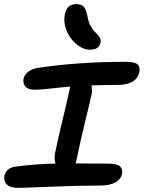

<svg xmlns="http://www.w3.org/2000/svg" viewBox="-21 -929 689 920"><path d="M411.1 -690.9Q378.4 -690.9 347.7 -715.3Q316.9 -739.7 300.3 -777.1Q283.7 -814.5 288.1 -850.1Q292 -880.4 305.4 -894.8Q318.8 -909.2 345.2 -909.2Q369.6 -909.2 380.9 -896Q392.1 -882.8 398.9 -847.2Q402.3 -826.2 410.9 -809.1Q419.4 -792 428.5 -782Q437.5 -772 446 -763.4Q454.6 -754.9 458.7 -745.6Q462.9 -736.3 460.9 -725.1Q454.1 -690.9 411.1 -690.9ZM64.9 -28.8Q29.3 -28.8 12.5 -44.4Q-4.4 -60.1 0 -85.9Q8.3 -124.5 54.2 -130.9Q153.8 -143.6 245.1 -145Q237.3 -167.5 243.2 -196.8Q254.9 -255.9 279.8 -358.9Q304.7 -461.9 312 -498Q312.5 -501.5 314 -506.8Q315.4 -512.2 315.9 -514.2Q282.7 -511.7 227.5 -505.4Q172.4 -499 145 -499Q114.3 -499 101.1 -513.7Q87.9 -528.3 91.8 -551.8Q96.2 -571.3 114.7 -585.4Q133.3 -599.6 162.1 -604Q353.5 -632.8 582 -632.8Q623 -632.8 637.2 -621.3Q651.4 -609.9 647 -585Q634.3 -522 541 -522Q487.3 -522 417 -520Q421.9 -499 418 -477.1Q414.1 -456.5 387.9 -350.6Q361.8 -244.6 346.2 -165Q345.7 -159.7 340.8 -146Q362.8 -146 414.1 -145.5Q465.3 -145 495.1 -145Q539.1 -145 553.5 -132.1Q567.9 -119.1 564 -96.2Q558.6 -70.3 532 -55.2Q505.4 -40 460.9 -40Q357.9 -40 223.6 -34.4Q89.4 -28.8 64.9 -28.8Z"/></svg>

Font: Shantell Sans Irregular Bouncy
Style: Italic
Weight: 500
Italic angle: -11.31°
Designer: Stephen Nixon, Anya Danilova, Shantell Martin
Foundry: Arrow Type
Version: Version 1.006;[9816181b4]